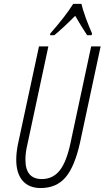

<svg xmlns="http://www.w3.org/2000/svg" viewBox="-20 -951 534 981"><path d="M448.2 -771H425.3Q393.1 -819.8 364.3 -870.1Q298.3 -804.2 257.3 -771H235.4L237.3 -780.3Q314 -867.2 354 -931.2H396Q400.9 -908.2 418.9 -857.4Q439 -804.7 450.2 -780.3ZM188 9.8Q127.4 9.8 95.2 -28.1Q63 -65.9 63 -134.8Q63 -171.9 71.8 -214.8L179.2 -713.9H227.1L119.1 -209Q109.9 -171.4 109.9 -134.8Q109.9 -36.1 193.8 -36.1Q250 -36.1 285.2 -80.3Q320.3 -124.5 340.8 -223.1L445.8 -713.9H494.1L389.2 -224.1Q361.8 -99.6 314.9 -44.9Q268.1 9.8 188 9.8Z"/></svg>

Font: Open Sans Hebrew Condensed Light
Style: Italic
Weight: 300
Width: 3
Italic angle: -12°
Foundry: Ascender Corporation, Yanek Iontef
Version: Version 2.001;PS 002.001;hotconv 1.0.70;makeotf.lib2.5.58329